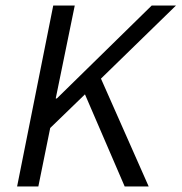

<svg xmlns="http://www.w3.org/2000/svg" viewBox="-20 -676 658 696"><path d="M618 -656 346 -391 519 0H432L288 -334L162 -212L119 0H42L173 -656H251L182 -319H186L530 -656Z"/></svg>

Font: Source Code Pro
Style: Italic
Weight: 400
Italic angle: -11°
Monospace: yes
Designer: Paul D. Hunt, Teo Tuominen
Foundry: Adobe Systems Incorporated
Version: Version 1.050;PS 1.000;hotconv 16.6.51;makeotf.lib2.5.65220